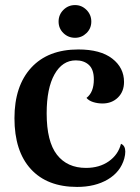

<svg xmlns="http://www.w3.org/2000/svg" viewBox="-20 -723 551 757"><path d="M37 -257Q37 -384 103 -456Q169 -528 289 -528Q376 -528 422.5 -492Q469 -456 469 -400Q469 -362 445 -338.5Q421 -315 384 -315Q365 -315 347.5 -320.5Q330 -326 321 -337Q350 -359 350 -410Q350 -449 330.5 -467Q311 -485 279 -485Q226 -485 195 -430Q164 -375 164 -276Q164 -165 204.5 -113Q245 -61 319 -61Q372 -61 409 -87Q446 -113 457 -156Q474 -149 474 -125Q474 -113 470 -98Q455 -45 405 -15.5Q355 14 284 14Q166 14 101.5 -56.5Q37 -127 37 -257ZM211 -638Q211 -665 230 -684Q249 -703 276 -703Q302 -703 321 -684Q340 -665 340 -638Q340 -611 321 -592.5Q302 -574 276 -574Q249 -574 230 -592.5Q211 -611 211 -638Z"/></svg>

Font: Arima Madurai ExtraBold
Style: Regular
Weight: 800
Designer: Joana Correia and Natanael Gama
Foundry: NDISCOVER
Version: Version 1.020